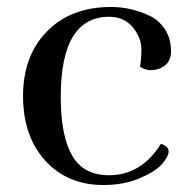

<svg xmlns="http://www.w3.org/2000/svg" viewBox="-20 -519 548 550"><path d="M298 -499Q354 -499 406 -475Q435 -462 452.5 -435Q470 -408 470 -372Q470 -336 438 -323Q425 -318 410.5 -318Q396 -318 381 -328Q385 -349 385 -377.5Q385 -406 367 -432Q341 -471 293 -471Q154 -471 154 -242Q154 -130 186.5 -73.5Q219 -17 292 -17Q385 -17 441 -107Q463 -100 463 -85.5Q463 -71 444.5 -49.5Q426 -28 380.5 -8.5Q335 11 276 11Q173 11 109.5 -59Q46 -129 46 -244Q46 -359 114.5 -429Q183 -499 298 -499Z"/></svg>

Font: Rufina
Style: Regular
Weight: 400
Designer: Martin Sommaruga
Foundry: Martin Sommaruga
Version: Version 1.001